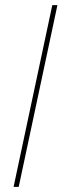

<svg xmlns="http://www.w3.org/2000/svg" viewBox="-20 -729 254 749"><path d="M184 -709H204L53 0H33Z"/></svg>

Font: Raleway Thin Thin
Style: Italic
Weight: 250
Italic angle: -12°
Version: Version 4.026